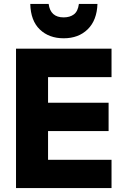

<svg xmlns="http://www.w3.org/2000/svg" viewBox="-20 -963 640 983"><path d="M62 0V-714H551V-568H226V-437H536V-292H226V-145H551V0ZM306 -767Q382 -767 429 -813Q476 -859 479 -943H384Q379 -905 358.5 -889.5Q338 -874 306 -874Q238 -874 229 -943H135Q137 -857 184 -812Q231 -767 306 -767Z"/></svg>

Font: Noto Sans Mono Extra
Style: Regular
Weight: 800
Designer: Monotype Design Team
Foundry: Monotype Imaging Inc.
Version: Version 1.900